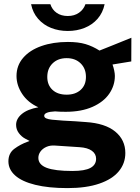

<svg xmlns="http://www.w3.org/2000/svg" viewBox="-20 -742 682 936"><path d="M21 44.5Q21 5 49.8 -16.5Q78.5 -38 114.5 -51Q117.5 -52 120 -53Q122.5 -54 124 -55Q121 -56.5 103 -66Q85 -75.5 71.8 -93.2Q58.5 -111 58.5 -133.5Q58.5 -163 86.2 -186.2Q114 -209.5 167 -219Q116 -242 88.2 -284Q60.5 -326 60.5 -371.5Q60.5 -422.5 92.8 -460Q125 -497.5 181.8 -517.5Q238.5 -537.5 311 -537.5Q362 -537.5 397 -527Q432 -516.5 465 -495.5L526.5 -520Q600.5 -549.5 620.5 -558L620 -442.5L528.5 -427.5Q533.5 -414 536.8 -398.2Q540 -382.5 540 -372Q540 -325 512.5 -285Q485 -245 430.8 -221Q376.5 -197 300.5 -197Q266 -197 248.5 -199Q195.5 -196.5 195.5 -177.5Q195.5 -169.5 205.2 -165Q215 -160.5 233.2 -158.5Q251.5 -156.5 288 -154L315.5 -152.5Q326.5 -152 346.8 -150.8Q367 -149.5 398 -147Q492.5 -141 541.8 -100.5Q591 -60 591 4Q591 54.5 559.2 93Q527.5 131.5 464.2 153.2Q401 175 309 175Q216.5 175 151.8 159Q87 143 54 113.5Q21 84 21 44.5ZM333 91.5Q393.5 91.5 421 76.5Q448.5 61.5 448.5 32Q448.5 8 427.8 -7Q407 -22 368 -24.5L247 -32.5Q224 -34 205.8 -25.8Q187.5 -17.5 177.2 -3.2Q167 11 167 27.5Q167 60.5 207.2 76Q247.5 91.5 333 91.5ZM305 -280.5Q347.5 -280.5 373.2 -303.8Q399 -327 399 -367Q399 -408 373 -433.2Q347 -458.5 305 -458.5Q262.5 -458.5 236.5 -433.2Q210.5 -408 210.5 -367Q210.5 -327.5 235.8 -304Q261 -280.5 305 -280.5ZM310.5 -591Q266.5 -591 229.2 -605.8Q192 -620.5 166 -650Q140 -679.5 131.5 -721.5H225.5Q234 -695 256 -679.5Q278 -664 310.5 -664Q342.5 -664 365 -679.8Q387.5 -695.5 396.5 -721.5H490Q481.5 -680 455.8 -650.5Q430 -621 392.2 -606Q354.5 -591 310.5 -591Z"/></svg>

Font: 1883 Sans
Style: Bold
Weight: 700
Designer: 1883 Sans project is a fork of Public Sans.
Version: Version 1.009